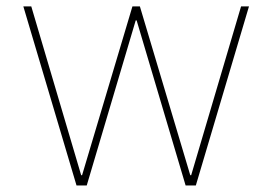

<svg xmlns="http://www.w3.org/2000/svg" viewBox="-20 -565 830 585"><path d="M576.7 0H545.5L396.3 -502.8H393.5L244.3 0H213.1L51.1 -545.5H75.3L227.3 -31.2H230.1L383.5 -545.5H406.2L559.7 -31.2H562.5L714.5 -545.5H738.6Z"/></svg>

Font: Linik Sans Thin
Style: Regular
Weight: 100
Designer: Fonts by Rasmus Andersson / Changes by Cristiano Sobral with parts from Marc Monis
Foundry: rsms
Version: Version 3.020; ttfautohint (v1.6)